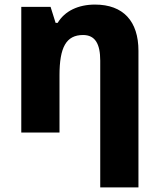

<svg xmlns="http://www.w3.org/2000/svg" viewBox="-20 -579 696 839"><path d="M418 240H585V-357C585 -486 519 -559 395 -559C322 -559 263 -531 232 -479H223L201 -549H73V0H240V-250C240 -372 269 -426 343 -426C396 -426 418 -387 418 -314Z"/></svg>

Font: Kathrein 85 Heavy
Style: Regular
Weight: 900
Designer: Lazydogs Typefoundry, based on Open Sans by Ascender Corporation
Foundry: Lazydogs Typefoundry
Version: Version 1.003;PS 001.003;hotconv 1.0.88;makeotf.lib2.5.64775